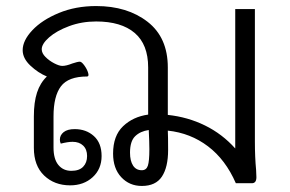

<svg xmlns="http://www.w3.org/2000/svg" viewBox="-20 -606 960 635"><path d="M827 -44 828 -20Q828 0 813 0H760Q726 -78 668 -122Q610 -166 535 -174Q536 -156 536 -110Q536 -53 515.5 -22Q495 9 449 9Q408 9 381 -20Q354 -49 354 -98Q354 -157 387 -188.5Q420 -220 470 -227V-383Q470 -459 425.5 -497Q381 -535 298 -535Q250 -535 208.5 -519.5Q167 -504 142.5 -482.5Q118 -461 118 -443Q118 -430 130.5 -417.5Q143 -405 159.5 -396.5Q176 -388 186 -388Q199 -388 219 -396Q237 -402 244 -402Q250 -402 259 -389.5Q268 -377 271.5 -365Q275 -353 268 -353Q206 -353 181.5 -320.5Q157 -288 157 -221V-118Q157 -80 173 -60.5Q189 -41 216 -41Q242 -41 255 -54.5Q268 -68 268 -90Q268 -112 255 -124.5Q242 -137 220 -137Q205 -137 181 -131Q178 -137 178 -144Q178 -159 190.5 -169Q203 -179 227 -179Q265 -179 290.5 -156Q316 -133 316 -90Q316 -47 286.5 -20Q257 7 212 7Q160 7 126 -25.5Q92 -58 92 -117V-221Q92 -268 102.5 -300Q113 -332 135 -353Q106 -365 80.5 -389Q55 -413 55 -440Q55 -472 87 -506Q119 -540 174.5 -563Q230 -586 298 -586Q401 -586 468 -534Q535 -482 535 -383V-226Q601 -219 658 -191Q715 -163 758 -115V-576H823V-138Q823 -86 827 -44ZM474 -112Q474 -134 472 -176Q444 -172 427 -155.5Q410 -139 410 -101Q410 -74 420 -58.5Q430 -43 449 -43Q464 -43 469 -58Q474 -73 474 -112Z"/></svg>

Font: Krub
Style: Regular
Weight: 400
Designer: Ekaluck Peanpanawate
Foundry: Cadson Demak Co.,Ltd.
Version: Version 1.000; ttfautohint (v1.6)